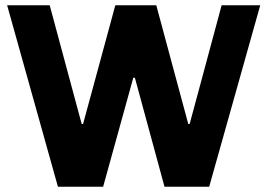

<svg xmlns="http://www.w3.org/2000/svg" viewBox="-20 -706 1012 726"><path d="M484 -412H490L602 0H771L964 -686H818C778 -536 737 -386 697 -237H692C652 -386 611 -536 571 -686H416C375 -536 335 -386 294 -237H289C249 -386 208 -536 168 -686H7L199 0H370Z"/></svg>

Font: Chivo
Style: Bold
Weight: 700
Designer: Hector Gatti
Foundry: Omnibus-Type
Version: Version 1.003;PS 001.003;hotconv 1.0.70;makeotf.lib2.5.58329